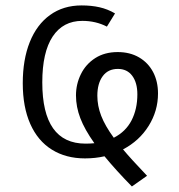

<svg xmlns="http://www.w3.org/2000/svg" viewBox="-20 -568 655 701"><path d="M429.2 -22.6Q457.4 11.3 516.9 73.8L461.5 112.8Q403.6 53.8 361.5 2.6Q327.7 10.3 290.3 10.3Q220.5 10.3 169.2 -21.8Q117.9 -53.8 90.5 -115.6Q63.1 -177.4 63.1 -264.1Q63.1 -350.3 88.7 -414.4Q114.4 -478.5 162.8 -513.3Q211.3 -548.2 277.9 -548.2Q313.8 -548.2 343.3 -541.5Q372.8 -534.9 400 -519L370.3 -470.8Q329.7 -491.8 280.5 -491.8Q210.3 -491.8 172.3 -434.6Q134.4 -377.4 134.4 -267.2Q134.4 -43.6 292.3 -43.6Q309.2 -43.6 324.6 -45.1Q289.2 -94.9 273.3 -136.4Q257.4 -177.9 257.4 -219.5Q257.4 -261 275.4 -297.4Q293.3 -333.8 327.7 -355.9Q362.1 -377.9 409.7 -377.9Q454.4 -377.9 487.7 -358.5Q521 -339 539 -304.9Q556.9 -270.8 556.9 -226.7Q556.9 -163.1 522.8 -108.5Q488.7 -53.8 429.2 -22.6ZM395.4 -65.1Q439 -87.2 460.3 -128.5Q481.5 -169.7 481.5 -223.6Q481.5 -266.2 462.8 -291.3Q444.1 -316.4 410.3 -316.4Q374.4 -316.4 354.9 -289.7Q335.4 -263.1 335.4 -218.5Q335.4 -181.5 349.5 -145.1Q363.6 -108.7 395.4 -65.1Z"/></svg>

Font: Fira Code Fixed Light
Style: Regular
Weight: 300
Monospace: yes
Designer: Carrois Corporate, Edenspiekermann AG, Nikita Prokopov
Foundry: Carrois Corporate, Edenspiekermann AG, Nikita Prokopov
Version: Version 5.002